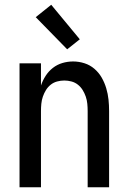

<svg xmlns="http://www.w3.org/2000/svg" viewBox="-20 -786 540 806"><path d="M62 0V-520H152V-427Q159 -448 171.5 -467.5Q184 -487 202 -501Q220 -515 242 -521.5Q264 -528 287 -528Q311 -528 334.5 -520.5Q358 -513 376.5 -497Q395 -481 407 -460Q419 -439 426 -415.5Q433 -392 435.5 -368Q438 -344 438 -320V0H348V-320Q348 -335 346.5 -350.5Q345 -366 340 -380.5Q335 -395 327 -408Q319 -421 307 -430.5Q295 -440 280 -444Q265 -448 250 -448Q235 -448 220 -444Q205 -440 193 -430.5Q181 -421 173 -408Q165 -395 160 -380.5Q155 -366 153.5 -350.5Q152 -335 152 -320V0ZM262 -579 130 -714 195 -766 315 -621Z"/></svg>

Font: Iosevka Custom Medium
Style: Regular
Weight: 500
Monospace: yes
Designer: Belleve Invis
Foundry: Belleve Invis
Version: Version 32.5.0; ttfautohint (v1.8.4)